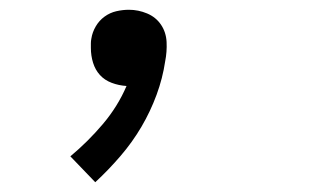

<svg xmlns="http://www.w3.org/2000/svg" viewBox="-20 -168 640 393"><path d="M175 205 124 152Q160 122 190.5 86Q221 50 239 8Q223 7 208.5 1.5Q194 -4 184.5 -14.5Q175 -25 170.5 -39.5Q166 -54 166 -70Q166 -75 166 -79.5Q166 -84 167 -89Q169 -102 176 -114Q183 -126 194 -134Q205 -142 218 -145Q231 -148 244 -148Q263 -148 281 -140.5Q299 -133 309.5 -117.5Q320 -102 321 -82Q322 -62 318 -42Q313 -8 300.5 26Q288 60 269.5 91.5Q251 123 226.5 151.5Q202 180 175 205Z"/></svg>

Font: Iosevka Curly Extended Oblique
Style: Regular
Weight: 400
Width: 7
Italic angle: -9°
Monospace: yes
Designer: Belleve Invis
Foundry: Belleve Invis
Version: Version 11.1.0; ttfautohint (v1.8.3)